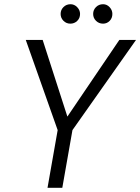

<svg xmlns="http://www.w3.org/2000/svg" viewBox="-20 -889 664 909"><path d="M205 0 253 -273 102 -700H182L299 -337L545 -700H624L323 -273L275 0ZM313 -777Q294 -777 280.5 -790.5Q267 -804 267 -823Q267 -842 280.5 -855.5Q294 -869 314 -869Q332 -869 345.5 -855Q359 -841 359 -823Q359 -803 345.5 -790Q332 -777 313 -777ZM468 -777Q448 -777 434.5 -790.5Q421 -804 421 -823Q421 -842 434.5 -855.5Q448 -869 468 -869Q486 -869 499 -855Q512 -841 512 -823Q512 -803 499 -790Q486 -777 468 -777Z"/></svg>

Font: DM Sans 16pt Light
Style: Italic
Weight: 300
Italic angle: -10°
Version: Version 4.004;gftools[0.9.30]